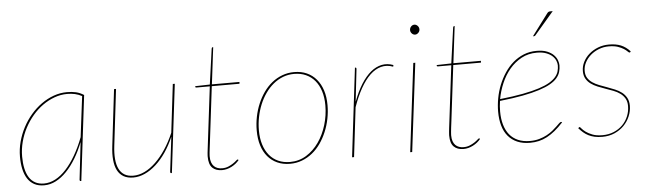

<svg xmlns="http://www.w3.org/2000/svg" viewBox="-46 -881 3590 1061"><g transform="rotate(-5 1749.0 -350.0)"><path d="M367.5 0H364.5Q360.5 0 359.5 -2.2Q358.5 -4.5 358.5 -7L382.5 -215Q363.5 -166.5 339 -125.8Q314.5 -85 286.2 -55.8Q258 -26.5 226.5 -10.2Q195 6 161.5 6Q129 6 106.2 -6.5Q83.5 -19 69.2 -41.5Q55 -64 48.2 -95Q41.5 -126 41.5 -163Q41.5 -205 52.5 -246Q63.5 -287 83 -324Q102.5 -361 129.5 -392.5Q156.5 -424 188.8 -447Q221 -470 257.2 -483Q293.5 -496 331.5 -496Q358.5 -496 381 -490.8Q403.5 -485.5 424.5 -472ZM161.5 -4Q193.5 -4 224.8 -20.5Q256 -37 284.5 -68Q313 -99 338.5 -142.8Q364 -186.5 385 -241.5L413 -467Q394.5 -477 374.5 -481.5Q354.5 -486 331.5 -486Q295.5 -486 261 -473.5Q226.5 -461 195.5 -439Q164.5 -417 138.5 -386.5Q112.5 -356 93.5 -320Q74.5 -284 64 -244Q53.5 -204 53.5 -163Q53.5 -126.5 59.8 -97.2Q66 -68 79 -47.2Q92 -26.5 112.5 -15.2Q133 -4 161.5 -4Z M603 -490 566 -178Q561 -137 563.8 -104.8Q566.5 -72.5 577.5 -50Q588.5 -27.5 608 -15.8Q627.5 -4 657 -4Q688 -4 719.8 -19.2Q751.5 -34.5 781.2 -63Q811 -91.5 837.8 -131.8Q864.5 -172 886 -222L918 -490H929L870 0H867Q863 0 862 -2.2Q861 -4.5 861 -7L884 -197V-199.5Q864 -153 838 -115Q812 -77 782 -50Q752 -23 720 -8.5Q688 6 656 6Q624 6 602.2 -6.5Q580.5 -19 568.2 -42.5Q556 -66 552.8 -100.2Q549.5 -134.5 555 -178L592 -490Z M1075 -73Q1075 -75.5 1075.2 -80.2Q1075.5 -85 1076.2 -93.8Q1077 -102.5 1078.8 -116.2Q1080.5 -130 1083 -151L1120.5 -459H1046Q1040 -459 1040 -464L1041 -467L1121.5 -469L1149 -666Q1149.5 -668.5 1151 -670.8Q1152.5 -673 1155 -673H1158L1133 -469H1286L1285 -459H1131.5L1094 -150Q1091.5 -129.5 1089.8 -116Q1088 -102.5 1087.2 -93.5Q1086.5 -84.5 1086.2 -79.8Q1086 -75 1086 -73Q1086 -54 1090.8 -40.5Q1095.5 -27 1104 -18.5Q1112.5 -10 1124 -6Q1135.5 -2 1149 -2Q1168.5 -2 1183.8 -8.5Q1199 -15 1210.2 -22.5Q1221.5 -30 1228.5 -36.5Q1235.5 -43 1238 -43Q1241 -43 1242 -41L1243 -39Q1226.5 -18.5 1200.5 -5.2Q1174.5 8 1148 8Q1113.5 8 1094.2 -11Q1075 -30 1075 -73Z M1526.5 -4Q1576 -4 1616.8 -29.2Q1657.5 -54.5 1686.5 -96Q1715.5 -137.5 1731.5 -190.5Q1747.5 -243.5 1747.5 -299Q1747.5 -343 1736.5 -377.8Q1725.5 -412.5 1705 -436.8Q1684.5 -461 1655.5 -474Q1626.5 -487 1590.5 -487Q1557.5 -487 1528.2 -475.8Q1499 -464.5 1474.5 -444.2Q1450 -424 1430.5 -396.2Q1411 -368.5 1397.5 -335.8Q1384 -303 1376.8 -266.8Q1369.5 -230.5 1369.5 -193Q1369.5 -149 1380.5 -114Q1391.5 -79 1411.8 -54.5Q1432 -30 1461 -17Q1490 -4 1526.5 -4ZM1525.5 6Q1486.5 6 1455.2 -8Q1424 -22 1402.2 -47.8Q1380.5 -73.5 1369 -110.2Q1357.5 -147 1357.5 -193Q1357.5 -231.5 1365 -269Q1372.5 -306.5 1386.8 -340.2Q1401 -374 1421.2 -402.8Q1441.5 -431.5 1467.5 -452.5Q1493.5 -473.5 1524.8 -485.2Q1556 -497 1591.5 -497Q1630.5 -497 1661.5 -483Q1692.5 -469 1714.2 -443.2Q1736 -417.5 1747.8 -381Q1759.5 -344.5 1759.5 -299Q1759.5 -261 1752 -223.5Q1744.5 -186 1730.2 -152Q1716 -118 1695.8 -89Q1675.5 -60 1649.5 -39Q1623.5 -18 1592.2 -6Q1561 6 1525.5 6Z M1869.5 0 1928.5 -492H1930.5Q1934.5 -492 1935.5 -489.8Q1936.5 -487.5 1936.5 -485L1916 -304Q1937 -359.5 1962.2 -399.8Q1987.5 -440 2016.2 -463.8Q2045 -487.5 2076.5 -494Q2108 -500.5 2141.5 -488L2139.5 -479Q2104.5 -492 2072.2 -483.5Q2040 -475 2011.5 -447.8Q1983 -420.5 1958.2 -376.5Q1933.5 -332.5 1913 -274L1880.5 0Z M2263 -490 2203 0H2192L2252 -490ZM2302 -672Q2302 -661.5 2294 -653.2Q2286 -645 2276 -645Q2265.5 -645 2257.8 -653.2Q2250 -661.5 2250 -672Q2250 -683.5 2257.8 -691.8Q2265.5 -700 2276 -700Q2286 -700 2294 -691.8Q2302 -683.5 2302 -672Z M2414.5 -73Q2414.5 -75.5 2414.8 -80.2Q2415 -85 2415.8 -93.8Q2416.5 -102.5 2418.2 -116.2Q2420 -130 2422.5 -151L2460 -459H2385.5Q2379.5 -459 2379.5 -464L2380.5 -467L2461 -469L2488.5 -666Q2489 -668.5 2490.5 -670.8Q2492 -673 2494.5 -673H2497.5L2472.5 -469H2625.5L2624.5 -459H2471L2433.5 -150Q2431 -129.5 2429.2 -116Q2427.5 -102.5 2426.8 -93.5Q2426 -84.5 2425.8 -79.8Q2425.5 -75 2425.5 -73Q2425.5 -54 2430.2 -40.5Q2435 -27 2443.5 -18.5Q2452 -10 2463.5 -6Q2475 -2 2488.5 -2Q2508 -2 2523.2 -8.5Q2538.5 -15 2549.8 -22.5Q2561 -30 2568 -36.5Q2575 -43 2577.5 -43Q2580.5 -43 2581.5 -41L2582.5 -39Q2566 -18.5 2540 -5.2Q2514 8 2487.5 8Q2453 8 2433.8 -11Q2414.5 -30 2414.5 -73Z M2695.5 0ZM3055.5 -407Q3055.5 -387.5 3050.2 -369.8Q3045 -352 3031.2 -336Q3017.5 -320 2993 -306Q2968.5 -292 2930.2 -279.8Q2892 -267.5 2838 -257.2Q2784 -247 2711 -239Q2706.5 -209.5 2706.5 -181Q2706.5 -140 2716 -107.2Q2725.5 -74.5 2744.2 -51.5Q2763 -28.5 2791.2 -16.2Q2819.5 -4 2857.5 -4Q2886 -4 2909.2 -10.8Q2932.5 -17.5 2951 -27.5Q2969.5 -37.5 2983.8 -49Q2998 -60.5 3008.2 -70.5Q3018.5 -80.5 3025.5 -87.2Q3032.5 -94 3036.5 -94Q3039.5 -94 3041.5 -92L3042.5 -91Q3019 -65.5 2996.8 -47.2Q2974.5 -29 2952 -17Q2929.5 -5 2906 0.5Q2882.5 6 2856.5 6Q2816.5 6 2786.2 -7Q2756 -20 2735.8 -44Q2715.5 -68 2705.5 -102.8Q2695.5 -137.5 2695.5 -181Q2695.5 -217 2702.5 -254.8Q2709.5 -292.5 2723.5 -327.5Q2737.5 -362.5 2758 -393.5Q2778.5 -424.5 2805.2 -447.5Q2832 -470.5 2864.8 -483.8Q2897.5 -497 2936.5 -497Q2971.5 -497 2994.5 -487.5Q3017.5 -478 3031 -464Q3044.5 -450 3050 -434.5Q3055.5 -419 3055.5 -407ZM2936.5 -487Q2889 -487 2851.2 -466.5Q2813.5 -446 2785.2 -412.5Q2757 -379 2738.8 -336.2Q2720.5 -293.5 2712.5 -249Q2786.5 -257 2840 -267.2Q2893.5 -277.5 2930.5 -289.5Q2967.5 -301.5 2990.2 -315.2Q3013 -329 3025.5 -344Q3038 -359 3042.2 -374.8Q3046.5 -390.5 3046.5 -407Q3046.5 -419 3040.8 -433Q3035 -447 3022.2 -459Q3009.5 -471 2988.2 -479Q2967 -487 2936.5 -487ZM3044.5 -708 2937.5 -583Q2935 -579 2930 -579H2923.5L3012 -697Q3017 -704 3021 -706Q3025 -708 3032.5 -708Z M3452.5 -446Q3451 -443 3447.5 -443Q3444 -443 3437.5 -449.8Q3431 -456.5 3418.5 -464.8Q3406 -473 3386 -480Q3366 -487 3335.5 -487Q3307 -487 3281 -477Q3255 -467 3235 -449.8Q3215 -432.5 3203.2 -410Q3191.5 -387.5 3191.5 -363Q3191.5 -340 3201.5 -324.2Q3211.5 -308.5 3227.8 -297.5Q3244 -286.5 3264.8 -278.5Q3285.5 -270.5 3307.2 -262.8Q3329 -255 3350 -246.2Q3371 -237.5 3387.2 -225Q3403.5 -212.5 3413.5 -194.2Q3423.5 -176 3423.5 -150Q3423.5 -120.5 3411.5 -92Q3399.5 -63.5 3377.8 -41.2Q3356 -19 3325.5 -5.5Q3295 8 3257.5 8Q3233.5 8 3214.8 3.8Q3196 -0.5 3181 -8Q3166 -15.5 3153.2 -26.5Q3140.5 -37.5 3128.5 -51L3131.5 -54Q3134.5 -57 3136.5 -57Q3139 -57 3146 -48.2Q3153 -39.5 3167 -29Q3181 -18.5 3203.2 -9.8Q3225.5 -1 3259.5 -1Q3293.5 -1 3322 -13Q3350.5 -25 3370.8 -45.2Q3391 -65.5 3402.2 -92.5Q3413.5 -119.5 3413.5 -150Q3413.5 -174.5 3403.5 -191.5Q3393.5 -208.5 3377.2 -220.2Q3361 -232 3340 -240Q3319 -248 3297.2 -255.5Q3275.5 -263 3254.8 -271.5Q3234 -280 3217.8 -291.8Q3201.5 -303.5 3191.5 -320.8Q3181.5 -338 3181.5 -363Q3181.5 -389.5 3193.8 -413.8Q3206 -438 3227.2 -456.5Q3248.5 -475 3276.8 -486Q3305 -497 3337.5 -497Q3376 -497 3403.5 -485.8Q3431 -474.5 3454.5 -449Z"/></g></svg>

Font: Lato Hairline
Style: Italic
Weight: 100
Italic angle: -7°
Designer: Lukasz Dziedzic
Foundry: tyPoland Lukasz Dziedzic
Version: Version 2.007; 2014-02-27